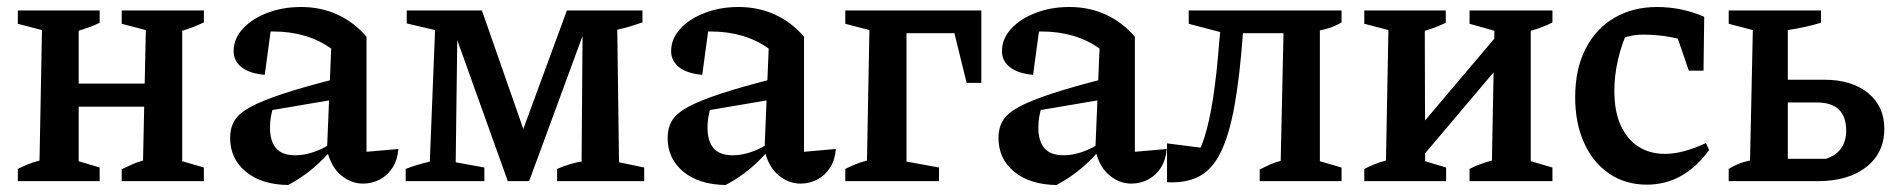

<svg xmlns="http://www.w3.org/2000/svg" viewBox="-20 -518 5414 549"><path d="M328 0V-34Q342 -41 358 -48Q374 -55 389 -59L397 -432L328 -450V-488H563V-454Q548 -447 533 -441Q518 -435 501 -430V-57L563 -39V0ZM31 0V-35Q45 -42 59.5 -48Q74 -54 93 -59L100 -432L31 -450V-488H265V-453Q251 -446 236 -440.5Q221 -435 205 -430V-57L265 -39V0ZM156 -213V-279H449V-213Z M1018 7Q984 7 955 -17Q926 -41 915 -89L927 -379Q859 -428 760 -428Q743 -428 726 -426Q709 -424 693 -421L757 -452L737 -304Q693 -308 670.5 -326Q648 -344 648 -372Q648 -407 674 -435.5Q700 -464 744 -481Q788 -498 841 -498Q898 -498 945.5 -476Q993 -454 1028 -413V-84L1119 -92Q1117 -62 1103 -39.5Q1089 -17 1066.5 -5Q1044 7 1018 7ZM804 11Q728 10 683 -27Q638 -64 638 -124Q638 -152 650.5 -173Q663 -194 696 -212Q729 -230 789.5 -250Q850 -270 945 -294V-235L727 -198L762 -214Q757 -199 754.5 -183.5Q752 -168 752 -154Q752 -114 769.5 -94Q787 -74 824 -74Q850 -74 877.5 -83.5Q905 -93 936 -113V-99Q908 -65 876.5 -38Q845 -11 804 11Z M1750 -54 1822 -39V0H1573V-35Q1591 -43 1611.5 -49Q1632 -55 1643 -56L1646 -456L1660 -454L1493 0H1432L1274 -441L1288 -444L1283 -54L1365 -39V0H1140V-35Q1158 -42 1175 -47Q1192 -52 1209 -56L1224 -432L1143 -451V-488H1358L1489 -113H1463L1601 -488H1817V-454Q1800 -448 1783.5 -443Q1767 -438 1745 -433Z M2269 7Q2235 7 2206 -17Q2177 -41 2166 -89L2178 -379Q2110 -428 2011 -428Q1994 -428 1977 -426Q1960 -424 1944 -421L2008 -452L1988 -304Q1944 -308 1921.5 -326Q1899 -344 1899 -372Q1899 -407 1925 -435.5Q1951 -464 1995 -481Q2039 -498 2092 -498Q2149 -498 2196.5 -476Q2244 -454 2279 -413V-84L2370 -92Q2368 -62 2354 -39.5Q2340 -17 2317.5 -5Q2295 7 2269 7ZM2055 11Q1979 10 1934 -27Q1889 -64 1889 -124Q1889 -152 1901.5 -173Q1914 -194 1947 -212Q1980 -230 2040.5 -250Q2101 -270 2196 -294V-235L1978 -198L2013 -214Q2008 -199 2005.5 -183.5Q2003 -168 2003 -154Q2003 -114 2020.5 -94Q2038 -74 2075 -74Q2101 -74 2128.5 -83.5Q2156 -93 2187 -113V-99Q2159 -65 2127.5 -38Q2096 -11 2055 11Z M2786 -488V-281H2744L2709 -423H2572V-56L2665 -39V0H2397V-35Q2411 -42 2425.5 -48Q2440 -54 2459 -59L2466 -432L2397 -450V-488Z M3215 7Q3181 7 3152 -17Q3123 -41 3112 -89L3124 -379Q3056 -428 2957 -428Q2940 -428 2923 -426Q2906 -424 2890 -421L2954 -452L2934 -304Q2890 -308 2867.5 -326Q2845 -344 2845 -372Q2845 -407 2871 -435.5Q2897 -464 2941 -481Q2985 -498 3038 -498Q3095 -498 3142.5 -476Q3190 -454 3225 -413V-84L3316 -92Q3314 -62 3300 -39.5Q3286 -17 3263.5 -5Q3241 7 3215 7ZM3001 11Q2925 10 2880 -27Q2835 -64 2835 -124Q2835 -152 2847.5 -173Q2860 -194 2893 -212Q2926 -230 2986.5 -250Q3047 -270 3142 -294V-235L2924 -198L2959 -214Q2954 -199 2951.5 -183.5Q2949 -168 2949 -154Q2949 -114 2966.5 -94Q2984 -74 3021 -74Q3047 -74 3074.5 -83.5Q3102 -93 3133 -113V-99Q3105 -65 3073.5 -38Q3042 -11 3001 11Z M3317 3V-108L3436 -93L3389 -53Q3409 -79 3423.5 -124Q3438 -169 3448.5 -236.5Q3459 -304 3466 -396L3474 -479L3516 -414L3379 -450V-488H3816V-454Q3805 -447 3789.5 -441Q3774 -435 3754 -431V-57L3816 -39V0H3582V-33Q3599 -42 3612.5 -48Q3626 -54 3642 -58L3650 -423H3534Q3525 -299 3510 -216Q3495 -133 3471 -83.5Q3447 -34 3409.5 -14Q3372 6 3317 3Z M4007 -23 4001 -110 4304 -468V-374ZM3881 0V-35Q3895 -42 3909.5 -48Q3924 -54 3943 -59L3950 -432L3881 -450V-488H4114V-453Q4100 -446 4085.5 -440.5Q4071 -435 4054 -430L4055 -57L4115 -39V0ZM4182 0V-35Q4197 -43 4214 -49Q4231 -55 4246 -59L4253 -430L4182 -450V-488H4419V-454Q4393 -440 4357 -430V-57L4419 -39V0Z M4689 10Q4628 10 4581.5 -21.5Q4535 -53 4509.5 -109.5Q4484 -166 4484 -240Q4484 -320 4513.5 -378Q4543 -436 4596 -467Q4649 -498 4718 -498Q4753 -498 4787 -491Q4821 -484 4853 -470L4838 -388Q4764 -419 4678 -419Q4655 -419 4632.5 -413Q4610 -407 4589 -395L4637 -436Q4617 -393 4606.5 -347.5Q4596 -302 4596 -258Q4596 -200 4614 -160Q4632 -120 4664.5 -99Q4697 -78 4741 -78Q4767 -78 4796.5 -86Q4826 -94 4858 -109L4867 -89Q4795 10 4689 10ZM4809 -316 4756 -470H4853L4851 -316Z M4923 0V-35Q4934 -42 4949 -48.5Q4964 -55 4984 -59L4992 -432L4923 -450V-488H5187V-453Q5164 -446 5141 -441Q5118 -436 5092 -432V-64H5201Q5230 -73 5244.5 -94Q5259 -115 5259 -144Q5259 -225 5175 -225H5044V-290H5197Q5275 -290 5321.5 -252Q5368 -214 5368 -150Q5368 -81 5316.5 -40.5Q5265 0 5177 0Z"/></svg>

Font: Piazzolla 24pt SemiBold
Style: Regular
Weight: 600
Designer: Juan Pablo del Peral
Foundry: Huerta Tipografica
Version: Version 2.005